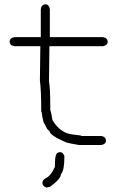

<svg xmlns="http://www.w3.org/2000/svg" viewBox="-20 -673 540 869"><path d="M186 -653.3Q201.7 -653.3 205.6 -631.8V-504.9H445.8Q467.3 -501.5 467.3 -483.4Q467.3 -467.8 445.8 -463.9H203.6Q201.7 -331.1 201.7 -303.7Q207.5 -275.4 207.5 -194.3V-176.8Q213.4 -157.2 217.3 -129.9Q245.1 -83 285.6 -69.3Q302.7 -64 346.2 -59.6Q346.2 -57.6 352.1 -57.6H438Q459.5 -54.2 459.5 -36.1Q459.5 -20.5 438 -16.6H338.4Q299.3 -22.9 279.8 -28.3Q203.6 -61 203.6 -81.1Q195.3 -81.1 182.1 -112.3Q176.3 -112.3 168.5 -165Q166.5 -165 166.5 -172.9V-180.7Q166.5 -260.3 160.6 -309.6Q160.6 -341.8 162.6 -463.9H45.4Q23.9 -467.3 23.9 -485.4Q23.9 -501 45.4 -504.9H164.6V-631.8Q168 -653.3 186 -653.3ZM252 15.6Q264.2 15.6 271.5 33.2Q271.5 100.6 255.9 115.2Q255.9 136.2 207 171.9Q194.3 175.8 189.5 175.8Q171.9 169.4 171.9 154.3Q171.9 139.6 195.3 128.9Q213.4 115.7 228.5 82V74.2Q228.5 17.6 244.1 17.6Q247.6 15.6 252 15.6Z"/></svg>

Font: CEF Fonts CJK Mono
Style: Regular
Weight: 400
Designer: PartyBoss (派对大魔王)
Version: Release 2.25